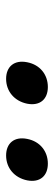

<svg xmlns="http://www.w3.org/2000/svg" viewBox="218 -1036 184 660"><g transform="rotate(90 310.0 -706.0)"><path d="M251 -635C293.5 -635 327.5 -663 336.5 -707.5C345 -751.5 321 -778.5 279 -778.5C236.5 -778.5 202.5 -751.5 194 -707.5C185 -663 209 -635 251 -635ZM514.5 -635C557 -635 591 -663 600 -707.5C608.5 -751.5 584.5 -778.5 542.5 -778.5C500 -778.5 466 -751.5 457.5 -707.5C448.5 -663 472.5 -635 514.5 -635Z"/></g></svg>

Font: Monaspace Neon Medium
Style: Italic
Weight: 500
Italic angle: -11°
Designer: Riley Cran & the Lettermatic Team
Foundry: Lettermatic
Version: Version 1.200 (Monaspace Neon)